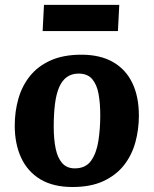

<svg xmlns="http://www.w3.org/2000/svg" viewBox="-20 -752 631 788"><path d="M277.5 15.5Q198 15.5 145.5 -16.2Q93 -48 66.7 -104.8Q40.5 -161.5 40.5 -236.5Q40.5 -294.5 55.5 -347Q70.5 -399.5 103 -440Q135.5 -480.5 187.8 -504Q240 -527.5 314 -527.5Q391.5 -527.5 444 -497.3Q496.5 -467 523.3 -411Q550 -355 550 -277.5Q550 -220.5 535.5 -167.8Q521 -115 488.8 -74Q456.5 -33 404.5 -8.7Q352.5 15.5 277.5 15.5ZM287 -61Q331.5 -61 353.8 -92.3Q376 -123.5 383.7 -173.3Q391.5 -223 391.5 -278.5Q391.5 -328 384.5 -366.5Q377.5 -405 358.3 -427.5Q339 -450 302.5 -450Q274.5 -450 254.8 -436Q235 -422 223 -394.5Q211 -367 205.8 -326.3Q200.5 -285.5 200.5 -232Q200.5 -180.5 208.5 -142Q216.5 -103.5 235.5 -82.3Q254.5 -61 287 -61ZM160.5 -732H469.5L464 -624.5H155Z"/></svg>

Font: Literata
Style: Italic
Weight: 400
Italic angle: -2°
Designer: Latin by Veronika Burian and Jose Scaglione. Greek by Irene Vlachou. Cyrillic by Vera Evstafieva
Foundry: TypeTogether
Version: Version 3.103;gftools[0.9.29]